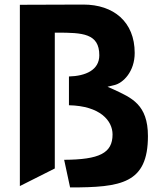

<svg xmlns="http://www.w3.org/2000/svg" viewBox="-20 -841 697 841"><path d="M67 -26 220 -103V-698H230C341 -698 415 -695 415 -599C415 -534 355 -508 282 -506V-380C419 -377 473 -312 473 -252C473 -170 415 -142 261 -141L287 -20C511 -20 628 -37 628 -245C628 -384 555 -413 478 -449L451 -461L480 -468C520 -477 570 -528 570 -609C570 -746 477 -821 345 -821L67 -820Z"/></svg>

Font: Rabbid Highway Sign IV
Style: Obl
Weight: 400
Foundry: Cannot Into Space Fonts
Version: Version 0.277